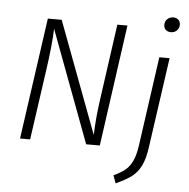

<svg xmlns="http://www.w3.org/2000/svg" viewBox="-62 -814 1062 1079"><g transform="rotate(5 469.5 -274.5)"><path d="M523 0H446L210 -631Q207 -537 184 -380L130 0H73L170 -685H248L484 -56Q487 -157 504 -271L562 -685H619ZM614 160Q655 141 678.5 122Q702 103 718 70Q734 37 742 -19L813 -523H871L799 -17Q790 51 770 91Q750 131 718 155Q686 179 630 204ZM825 -707Q825 -727 838.5 -740Q852 -753 872 -753Q890 -753 901 -742.5Q912 -732 912 -715Q912 -695 898.5 -682Q885 -669 865 -669Q847 -669 836 -679.5Q825 -690 825 -707Z"/></g></svg>

Font: Fira Sans Light
Style: Italic
Weight: 300
Italic angle: -8°
Designer: bBox Type GmbH & Carrois Corporate GbR & Edenspiekermann AG
Foundry: bBox Type GmbH & Carrois Corporate GbR & Edenspiekermann AG
Version: Version 4.301